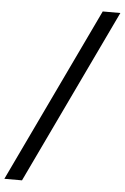

<svg xmlns="http://www.w3.org/2000/svg" viewBox="-125 -782 633 976"><g transform="rotate(5 192.0 -294.5)"><path d="M-65 151 359 -740H449L25 151Z"/></g></svg>

Font: IBM Plex Sans Condensed Medium
Style: Italic
Weight: 500
Width: 3
Italic angle: -11°
Designer: Mike Abbink, Paul van der Laan, Pieter van Rosmalen
Foundry: Bold Monday
Version: Version 1.3